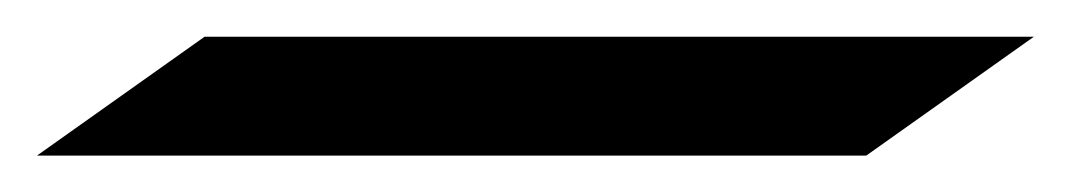

<svg xmlns="http://www.w3.org/2000/svg" viewBox="-40 48 580 104"><path d="M70.8 67.9H520L429.2 132.3H-20Z"/></svg>

Font: Autopia Bold Italic
Style: Bold Italic
Weight: 700
Italic angle: -104°
Designer: Antoine Gelgon
Foundry: Antoine Gelgon
Version: V.1.0